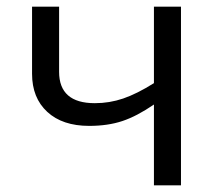

<svg xmlns="http://www.w3.org/2000/svg" viewBox="-20 -555 648 575"><path d="M76 -334Q76 -262 121.5 -220Q167 -178 247 -178Q303 -178 346.5 -192.5Q390 -207 441 -242V0H522V-535H441V-306Q390 -274 349 -260Q308 -246 264 -246Q157 -246 157 -340V-535H76Z"/></svg>

Font: OpenSansMMV
Style: Regular
Weight: 400
Designer: Steve Matteson
Foundry: Ascender Corporation
Version: Version 4.000